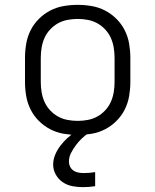

<svg xmlns="http://www.w3.org/2000/svg" viewBox="-20 -548 640 791"><path d="M300 8Q271 8 242 3Q213 -2 187 -15.5Q161 -29 140 -50Q119 -71 106 -97Q93 -123 88 -152Q83 -181 83 -210V-310Q83 -339 88 -368Q93 -397 106 -423Q119 -449 140 -470Q161 -491 187 -504.5Q213 -518 242 -523Q271 -528 300 -528Q329 -528 358 -523Q387 -518 413 -504.5Q439 -491 460 -470Q481 -449 494 -423Q507 -397 512 -368Q517 -339 517 -310V-210Q517 -181 512 -152Q507 -123 494 -97Q481 -71 460 -50Q439 -29 413 -15.5Q387 -2 358 3Q329 8 300 8ZM300 -50Q321 -50 342 -54Q363 -58 381 -68Q399 -78 413.5 -93.5Q428 -109 436.5 -128Q445 -147 448.5 -168Q452 -189 452 -210V-310Q452 -331 448.5 -352Q445 -373 436.5 -392Q428 -411 413.5 -426.5Q399 -442 381 -452Q363 -462 342 -466Q321 -470 300 -470Q279 -470 258 -466Q237 -462 219 -452Q201 -442 186.5 -426.5Q172 -411 163.5 -392Q155 -373 151.5 -352Q148 -331 148 -310V-210Q148 -189 151.5 -168Q155 -147 163.5 -128Q172 -109 186.5 -93.5Q201 -78 219 -68Q237 -58 258 -54Q279 -50 300 -50ZM321 223Q300 223 278.5 219Q257 215 239 203Q221 191 210 171.5Q199 152 199 130Q199 109 207.5 89Q216 69 229 52Q242 35 258 20.5Q274 6 292 -5L297 -8H345V0Q330 10 316.5 23Q303 36 292 51Q281 66 272.5 82.5Q264 99 264 118Q264 129 269 139Q274 149 283 155Q292 161 303 163Q314 165 325 165Q337 165 349 164Q361 163 372 161V219Q360 221 347 222Q334 223 321 223Z"/></svg>

Font: Iosevka Aile Custom Light
Style: Regular
Weight: 300
Designer: Belleve Invis
Foundry: Belleve Invis
Version: Version 17.0.2; ttfautohint (v1.8.3)